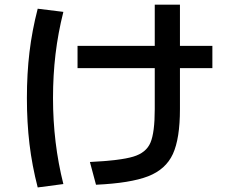

<svg xmlns="http://www.w3.org/2000/svg" viewBox="-20 -779 978 833"><path d="M651.4 -305.7V-483.4H316.4V-580.1H651.4V-758.8H760.7V-580.1H901.4V-483.4H760.7V-305.7Q760.7 -177.7 730 -110.8Q699.2 -43.9 622.6 -14.2Q545.9 15.6 396.5 22.5L370.1 -76.2Q502 -82.5 558.1 -99.4Q614.3 -116.2 632.8 -160.2Q651.4 -204.1 651.4 -305.7ZM96.7 -353.5Q96.7 -459.5 107.9 -553Q119.1 -646.5 143.6 -741.2L254.9 -727.5Q231.9 -636.2 220.9 -544.4Q210 -452.6 210 -353.5Q210 -158.7 254.9 19.5L143.6 34.2Q119.1 -60.5 107.9 -154.1Q96.7 -247.6 96.7 -353.5Z"/></svg>

Font: Pretendard SemiBold
Style: Regular
Weight: 600
Designer: Base glyphs from Inter by Rasmus Andersson; Hangeul glyphs from Noto Sans CJK(Source Han Sans) by Jang Soo-young and Kan
Foundry: Kil Hyung-jin
Version: Version 1.309